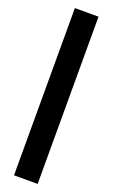

<svg xmlns="http://www.w3.org/2000/svg" viewBox="-187 -777 627 1068"><g transform="rotate(20 126.0 -243.0)"><path d="M196 252V-738H56V252Z"/></g></svg>

Font: Gantari Black
Style: Regular
Weight: 900
Designer: Anugrah Pasau
Foundry: Lafontype
Version: Version 1.000